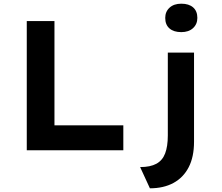

<svg xmlns="http://www.w3.org/2000/svg" viewBox="-20 -814 1200 1040"><path d="M125 0V-700H275V-135H648V0ZM792 206 739 91Q794 91 827 73Q860 55 874.5 17Q889 -21 889 -80V-529H1031V-46Q1031 36 1002 92Q973 148 919.5 177Q866 206 792 206ZM962 -640Q921 -640 898 -660Q875 -680 875 -717Q875 -751 898.5 -772.5Q922 -794 962 -794Q1003 -794 1026 -774Q1049 -754 1049 -717Q1049 -683 1025.5 -661.5Q1002 -640 962 -640Z"/></svg>

Font: Lexend Exa SemiBold
Style: Regular
Weight: 600
Designer: Bonnie Shaver-Troup, Thomas Jockin
Foundry: Lexend
Version: Version 1.007